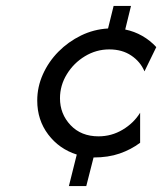

<svg xmlns="http://www.w3.org/2000/svg" viewBox="-20 -624 561 644"><path d="M211.1 0 237.5 -105.6Q178.5 -124.3 141.7 -172.9Q104.9 -221.5 104.9 -286.8Q104.9 -332.6 124 -375Q143.1 -417.4 176 -450.7Q209 -484 251.7 -504.9Q294.4 -525.7 342.4 -528.5L361.1 -604.2H419.4L400 -525Q430.6 -518.8 457.3 -503.5Q484 -488.2 504.2 -466L464.6 -384.7Q450.7 -417.4 420.1 -437.8Q389.6 -458.3 346.5 -458.3Q302.8 -458.3 264.9 -435.4Q227.1 -412.5 204.2 -375Q181.2 -337.5 181.2 -294.4Q181.2 -241.7 216.7 -204.2Q252.1 -166.7 310.4 -166.7Q354.2 -166.7 391.3 -188.9Q428.5 -211.1 450 -245.8V-145.1Q419.4 -122.2 381.2 -109Q343.1 -95.8 293.8 -95.8L269.4 0Z"/></svg>

Font: Afacad
Style: Italic
Weight: 400
Italic angle: -14°
Designer: Kristian Moeller
Foundry: Dicotype
Version: Version 1.000